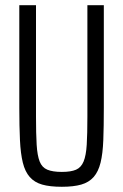

<svg xmlns="http://www.w3.org/2000/svg" viewBox="-20 -708 473 736"><path d="M217 8Q171 8 141.5 -0.5Q112 -9 94 -29.5Q76 -50 67.5 -84.5Q59 -119 56.5 -171Q54 -223 54 -295V-688H118V-261Q118 -195 120.5 -153.5Q123 -112 132 -89Q141 -66 161.5 -57.5Q182 -49 217 -49Q252 -49 271.5 -57.5Q291 -66 300.5 -89Q310 -112 312.5 -153.5Q315 -195 315 -261V-688H378V-295Q378 -223 376 -171Q374 -119 365.5 -84.5Q357 -50 339 -29.5Q321 -9 291.5 -0.5Q262 8 217 8Z"/></svg>

Font: Saira ExtraCondensed
Style: Regular
Weight: 400
Width: 2
Designer: Hector Gatti with collaboration of the Omnibus-Type team
Foundry: Omnibus-Type
Version: Version 1.101